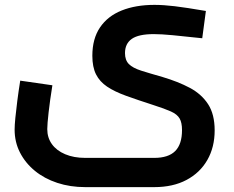

<svg xmlns="http://www.w3.org/2000/svg" viewBox="-20 -520 961 788"><path d="M330 248Q268 248 215 230.5Q162 213 123 181Q84 149 62 106Q40 63 40 12Q40 -6 43 -36.5Q46 -67 51 -106Q56 -145 63 -189L195 -170Q185 -108 179.5 -59Q174 -10 174 10Q174 45 193 71.5Q212 98 247.5 113Q283 128 330 128H613Q671 128 699 100Q727 72 727 14Q727 -17 717 -34Q707 -51 681.5 -62.5Q656 -74 609 -89Q544 -110 497 -127Q450 -144 419.5 -164.5Q389 -185 374 -215Q359 -245 359 -291Q359 -361 390.5 -407.5Q422 -454 479.5 -477Q537 -500 614 -500Q651 -500 697 -494.5Q743 -489 825 -475L810 -363Q736 -371 689 -375.5Q642 -380 611 -380Q549 -380 521 -360.5Q493 -341 493 -302Q493 -273 509 -257Q525 -241 559.5 -230Q594 -219 647 -204Q711 -185 759 -159.5Q807 -134 834 -92.5Q861 -51 861 15Q861 84 831 136.5Q801 189 745.5 218.5Q690 248 613 248Z"/></svg>

Font: Titillium Web
Style: Bold
Weight: 700
Designer: Mohamed Gaber, Accademia di Belle Arti di Urbino
Foundry: Kief Type Foundry, Accademia di Belle Arti di Urbino
Version: Version 3.000